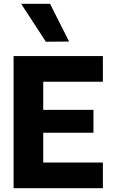

<svg xmlns="http://www.w3.org/2000/svg" viewBox="-20 -997 606 1017"><path d="M209 -564V-415H475V-294H209V-136H525V0H52V-700H525V-564ZM92 -977H245L346 -777L223 -776Z"/></svg>

Font: Be Vietnam ExtraBold
Style: Regular
Weight: 800
Designer: Gabriel Lam
Foundry: TypeRant
Version: Version 4.000